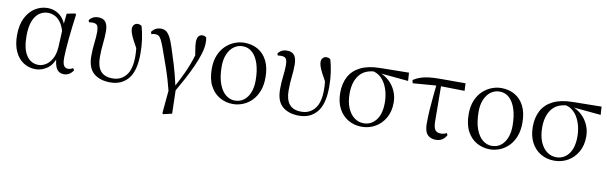

<svg xmlns="http://www.w3.org/2000/svg" viewBox="-48 -1001 5307 1678"><g transform="rotate(10 2606.0 -162.0)"><path d="M256.8 14.4Q196.7 14.4 148.8 -16.7Q100.9 -47.8 73.7 -107.2Q46.5 -166.5 46.5 -250.6Q46.5 -344.2 78.6 -406.4Q110.6 -468.5 161.3 -499.6Q212.1 -530.6 268.2 -530.6Q335.2 -530.6 383.5 -489.4Q431.8 -448.1 451.7 -358.5H459.3L437.5 -312.6Q425.5 -379.3 401.1 -418.1Q376.6 -456.9 345.2 -473.4Q313.8 -490 279.7 -490Q239.8 -490 205.5 -467Q171.2 -444 150.2 -392.9Q129.2 -341.7 129.2 -257.8Q129.2 -144.9 168.3 -86Q207.4 -27.2 275.4 -27.2Q307.3 -27.2 339 -46.2Q370.8 -65.2 394.1 -106.4Q417.3 -147.6 421.1 -212.9L430.4 -403.1L441 -510.5L513.8 -525.8L523.8 -518.4Q516.4 -466.9 509.8 -410.4Q503.2 -353.9 497.7 -299.8Q492.2 -245.7 489.2 -200.8Q486.2 -155.9 486.2 -126.6Q486.2 -76.9 499.2 -57.8Q512.2 -38.7 536.6 -38.7Q550.4 -38.7 560.2 -42.6Q570 -46.5 579.5 -52L590.8 -34.9Q578.5 -13.4 557.2 0.6Q535.9 14.6 508.4 14.6Q466 14.6 444.4 -17.4Q422.8 -49.4 418.1 -127.8L430.9 -128.2Q406.3 -50.9 357.8 -18.3Q309.4 14.4 256.8 14.4Z M919.7 14.6Q826.7 14.6 772 -32.4Q717.4 -79.5 717.4 -184.1Q717.4 -246.2 724.3 -300.9Q731.2 -355.5 731.2 -397.8Q731.2 -441.2 719.6 -457.3Q708 -473.4 676.6 -473.4Q668.8 -473.4 661.2 -472.9Q653.6 -472.4 647.6 -470.4L640.1 -487.6Q653.2 -506.6 673 -517Q692.8 -527.4 720.2 -527.4Q766.9 -527.4 786.4 -498.9Q806 -470.5 806 -419.5Q806 -361.4 799.4 -307.2Q792.9 -252.9 792.9 -187.9Q792.9 -106.5 826.8 -64.9Q860.8 -23.3 934.2 -23.3Q1006.4 -23.3 1051.5 -77.1Q1096.7 -130.8 1096.7 -245.9Q1096.7 -274.7 1093.9 -304.8Q1091.1 -334.9 1085.9 -369.8L1102.1 -367.5L1106.3 -293.8Q1075.2 -349.2 1057.2 -384.4Q1039.2 -419.7 1031.8 -442.1Q1024.5 -464.5 1024.5 -481.2Q1024.5 -503 1037.5 -516.8Q1050.6 -530.6 1069.6 -530.6Q1081.2 -530.6 1090.1 -527Q1098.9 -523.4 1105 -516.9Q1119.4 -467.3 1128.2 -407Q1137 -346.7 1137 -280.1Q1137 -125.4 1078.4 -55.4Q1019.8 14.6 919.7 14.6Z M1415.9 201.2 1439.4 -54.5 1440.5 19.9Q1409.7 -102.8 1377.4 -195.1Q1345.1 -287.4 1320.3 -356.6Q1302.7 -405.3 1290.2 -429.3Q1277.7 -453.2 1265.4 -461.2Q1253.1 -469.2 1233.8 -469.2Q1215.9 -469.2 1201.8 -462.8L1194.4 -481.9Q1208.8 -502.6 1229.5 -514Q1250.1 -525.4 1275.9 -525.4Q1300.2 -525.4 1319.3 -514.3Q1338.3 -503.2 1356.9 -471Q1375.4 -438.9 1395.1 -376.7Q1415.1 -317.3 1440.1 -234.6Q1465.1 -151.9 1488.4 -45.7L1494.6 -44.3L1500.7 189.8L1424.9 207.4ZM1488.2 -3.5 1470.9 -28.9Q1499.5 -83.1 1522.6 -128.9Q1545.7 -174.7 1564.2 -218Q1582.8 -261.2 1598.6 -307.8Q1614.3 -354.4 1628.1 -409.4L1619.5 -298.4Q1610.6 -349.9 1605.6 -379.4Q1600.6 -409 1598.3 -427.5Q1596.1 -446.1 1596.1 -461.8Q1596.1 -496.9 1608.9 -513.8Q1621.7 -530.6 1643.9 -530.6Q1656.8 -530.6 1664.3 -527Q1671.8 -523.4 1678.4 -516.5Q1681.1 -505 1681.7 -494.2Q1682.3 -483.3 1682.3 -469.6Q1682.3 -427.9 1665.7 -372.9Q1649.2 -317.8 1621.1 -255.6Q1593 -193.4 1558.3 -128.8Q1523.5 -64.3 1488.2 -3.5Z M2008.1 14.6Q1946.7 14.6 1893.2 -14.3Q1839.7 -43.3 1806.6 -103.8Q1773.5 -164.4 1773.5 -258Q1773.5 -325.8 1794.2 -376.7Q1814.9 -427.5 1850.1 -461.6Q1885.4 -495.8 1928.7 -513.2Q1971.9 -530.6 2016.5 -530.6Q2084.5 -530.6 2136.9 -500.3Q2189.4 -470 2219.4 -410.5Q2249.3 -351.1 2249.3 -263.4Q2249.3 -193 2228.6 -140.7Q2207.9 -88.3 2173.1 -53.9Q2138.2 -19.4 2095.3 -2.4Q2052.5 14.6 2008.1 14.6ZM2018 -18.2Q2067 -18.2 2100.6 -44.9Q2134.2 -71.6 2151.7 -117.6Q2169.2 -163.6 2169.2 -220.9Q2169.2 -306 2149.6 -368.1Q2130.1 -430.2 2093.7 -464Q2057.4 -497.8 2007.8 -497.8Q1963.4 -497.8 1928.7 -472.2Q1894 -446.7 1874.7 -400.7Q1855.4 -354.8 1855.4 -294.9Q1855.4 -200.6 1878.3 -139Q1901.3 -77.4 1938.6 -47.8Q1975.9 -18.2 2018 -18.2Z M2594.7 14.6Q2501.7 14.6 2447 -32.4Q2392.4 -79.5 2392.4 -184.1Q2392.4 -246.2 2399.3 -300.9Q2406.2 -355.5 2406.2 -397.8Q2406.2 -441.2 2394.6 -457.3Q2383 -473.4 2351.6 -473.4Q2343.8 -473.4 2336.2 -472.9Q2328.6 -472.4 2322.6 -470.4L2315.1 -487.6Q2328.2 -506.6 2348 -517Q2367.8 -527.4 2395.2 -527.4Q2441.9 -527.4 2461.4 -498.9Q2481 -470.5 2481 -419.5Q2481 -361.4 2474.4 -307.2Q2467.9 -252.9 2467.9 -187.9Q2467.9 -106.5 2501.8 -64.9Q2535.8 -23.3 2609.2 -23.3Q2681.4 -23.3 2726.5 -77.1Q2771.7 -130.8 2771.7 -245.9Q2771.7 -274.7 2768.9 -304.8Q2766.1 -334.9 2760.9 -369.8L2777.1 -367.5L2781.3 -293.8Q2750.2 -349.2 2732.2 -384.4Q2714.2 -419.7 2706.8 -442.1Q2699.5 -464.5 2699.5 -481.2Q2699.5 -503 2712.5 -516.8Q2725.6 -530.6 2744.6 -530.6Q2756.2 -530.6 2765.1 -527Q2773.9 -523.4 2780 -516.9Q2794.4 -467.3 2803.2 -407Q2812 -346.7 2812 -280.1Q2812 -125.4 2753.4 -55.4Q2694.8 14.6 2594.7 14.6Z M3151 14.6Q3084.2 14.6 3030.5 -16.8Q2976.8 -48.2 2946.1 -106.9Q2915.5 -165.5 2915.5 -245.6Q2915.5 -328.5 2948 -389.2Q2980.6 -450 3048.2 -483.8Q3115.9 -517.6 3219.8 -519L3477.1 -522.7L3481.8 -450L3215.1 -475.1L3198.2 -481Q3095.5 -480.5 3046.4 -419.1Q2997.4 -357.7 2997.4 -254.5Q2997.4 -179.9 3019.6 -126.9Q3041.9 -73.9 3079.2 -46.1Q3116.6 -18.2 3162.4 -18.2Q3229.4 -18.2 3272 -72.6Q3314.6 -127 3314.6 -227.7Q3314.6 -274.5 3304 -318.2Q3293.4 -361.8 3273.1 -397.3Q3252.7 -432.7 3222 -455.4Q3191.4 -478.1 3150.6 -483L3164 -492Q3211.9 -487.6 3253.2 -466.6Q3294.5 -445.6 3325.2 -411.9Q3355.9 -378.2 3373.3 -334.6Q3390.7 -291.1 3390.7 -240.9Q3390.7 -162.3 3357.7 -104.9Q3324.8 -47.5 3270.5 -16.4Q3216.2 14.6 3151 14.6Z M3524.7 -437.1 3518.5 -465Q3548.8 -484.8 3582 -495.9Q3615.2 -507.1 3656.9 -512.1Q3698.6 -517 3754.4 -517H3980L3982.9 -450.5L3748.4 -454.5ZM3808.2 14.6Q3760.7 14.6 3733.8 -14.3Q3706.9 -43.2 3706.9 -112.1Q3706.9 -170.4 3711 -232.2Q3715.1 -293.9 3721.4 -355.7Q3727.8 -417.4 3733.5 -474.9H3773L3776 -136.8Q3778 -83.2 3794.5 -65Q3810.9 -46.9 3839.5 -46.9Q3856.3 -46.9 3869.7 -50.3Q3883.1 -53.7 3895.3 -60.7L3902.9 -42.7Q3888 -15 3864.8 -0.2Q3841.6 14.6 3808.2 14.6Z M4288.1 14.6Q4226.7 14.6 4173.2 -14.3Q4119.7 -43.3 4086.6 -103.8Q4053.5 -164.4 4053.5 -258Q4053.5 -325.8 4074.2 -376.7Q4094.9 -427.5 4130.1 -461.6Q4165.4 -495.8 4208.7 -513.2Q4251.9 -530.6 4296.5 -530.6Q4364.5 -530.6 4416.9 -500.3Q4469.4 -470 4499.4 -410.5Q4529.3 -351.1 4529.3 -263.4Q4529.3 -193 4508.6 -140.7Q4487.9 -88.3 4453.1 -53.9Q4418.2 -19.4 4375.3 -2.4Q4332.5 14.6 4288.1 14.6ZM4298 -18.2Q4347 -18.2 4380.6 -44.9Q4414.2 -71.6 4431.7 -117.6Q4449.2 -163.6 4449.2 -220.9Q4449.2 -306 4429.6 -368.1Q4410.1 -430.2 4373.7 -464Q4337.4 -497.8 4287.8 -497.8Q4243.4 -497.8 4208.7 -472.2Q4174 -446.7 4154.7 -400.7Q4135.4 -354.8 4135.4 -294.9Q4135.4 -200.6 4158.3 -139Q4181.3 -77.4 4218.6 -47.8Q4255.9 -18.2 4298 -18.2Z M4860 14.6Q4793.2 14.6 4739.5 -16.8Q4685.8 -48.2 4655.1 -106.9Q4624.5 -165.5 4624.5 -245.6Q4624.5 -328.5 4657 -389.2Q4689.6 -450 4757.2 -483.8Q4824.9 -517.6 4928.8 -519L5186.1 -522.7L5190.8 -450L4924.1 -475.1L4907.2 -481Q4804.5 -480.5 4755.4 -419.1Q4706.4 -357.7 4706.4 -254.5Q4706.4 -179.9 4728.6 -126.9Q4750.9 -73.9 4788.2 -46.1Q4825.6 -18.2 4871.4 -18.2Q4938.4 -18.2 4981 -72.6Q5023.6 -127 5023.6 -227.7Q5023.6 -274.5 5013 -318.2Q5002.4 -361.8 4982.1 -397.3Q4961.7 -432.7 4931 -455.4Q4900.4 -478.1 4859.6 -483L4873 -492Q4920.9 -487.6 4962.2 -466.6Q5003.5 -445.6 5034.2 -411.9Q5064.9 -378.2 5082.3 -334.6Q5099.7 -291.1 5099.7 -240.9Q5099.7 -162.3 5066.7 -104.9Q5033.8 -47.5 4979.5 -16.4Q4925.2 14.6 4860 14.6Z"/></g></svg>

Font: Noto Serif TC
Style: Regular
Weight: 200
Designer: Ryoko NISHIZUKA 西塚涼子 (kana & ideographs); Frank Grießhammer (Latin, Greek & Cyrillic); Wenlong ZHANG 张文龙 (bopomofo); San
Foundry: Adobe
Version: Version 2.001;hotconv 1.1.0;makeotfexe 2.6.0